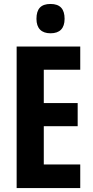

<svg xmlns="http://www.w3.org/2000/svg" viewBox="-20 -949 467 969"><path d="M235 -929C186 -929 164 -904 164 -854C164 -806 189 -781 235 -781C282 -781 306 -806 306 -854C306 -903 284 -929 235 -929ZM385 0V-119H201V-312H372V-429H201V-597H385V-714H64V0Z"/></svg>

Font: Noto Sans Ethiopic ExtraCondensed
Style: Bold
Weight: 700
Width: 2
Designer: Monotype Design Team
Foundry: Monotype Imaging Inc.
Version: Version 2.102